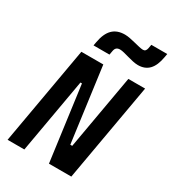

<svg xmlns="http://www.w3.org/2000/svg" viewBox="-223 -1061 1053 1177"><g transform="rotate(30 303.5 -472.5)"><path d="M314.9 0H473.1L595.2 -693.4H476.6L383.8 -166H370.1L299.3 -693.4H144L22 0H140.6L233.4 -527.3H244.1ZM189 -764.6H301.8L307.1 -793.9C311 -814.9 322.3 -824.2 343.8 -824.2C375 -824.2 439.5 -795.9 483.9 -795.9C549.8 -795.9 587.9 -835.4 602.5 -920.4L606.9 -944.8H494.1L489.3 -918C485.8 -900.4 478 -892.6 464.4 -892.6C435.1 -892.6 368.2 -918.5 323.7 -918.5C250.5 -918.5 209 -877.4 193.4 -789.1Z"/></g></svg>

Font: Cascadia Mono SemiBold
Style: Italic
Weight: 600
Italic angle: -10°
Monospace: yes
Designer: Aaron Bell
Foundry: Saja Typeworks
Version: Version 2404.023